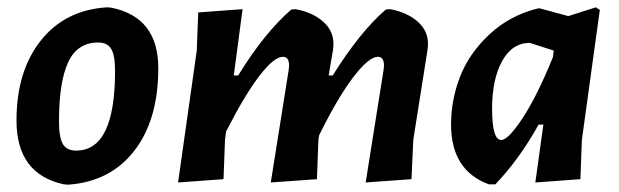

<svg xmlns="http://www.w3.org/2000/svg" viewBox="-20 -494 1690 524"><path d="M272 -474 284 -473Q412 -447 412 -308Q412 -167 346.5 -82.5Q281 2 166 10L154 9Q25 -19 25 -165Q25 -300 91.5 -383.5Q158 -467 272 -474ZM248 -378Q191 -378 166 -324Q141 -270 141 -163Q141 -119 151.5 -101Q162 -83 188 -83Q294 -83 294 -300Q294 -343 283.5 -360.5Q273 -378 248 -378Z M642 -469 618 -288H630Q702 -405 775 -468L787 -469Q834 -460 862.5 -434.5Q891 -409 890 -372L889 -359L877 -288H888Q963 -408 1033 -468L1045 -469Q1092 -460 1120.5 -434.5Q1149 -409 1148 -372L1147 -359L1108 -113L1103 -5L978 4L1027 -304L1028 -315Q1028 -339 1011 -339Q987 -339 945 -284.5Q903 -230 851 -125L849 -113L845 -5L719 4L768 -304L769 -315Q769 -339 752 -339Q728 -339 688 -287Q648 -235 597 -135L594 -112L590 -5L466 4L517 -356L521 -460Z M1448 -471H1454L1531 -450L1606 -474L1617 -467L1568 -112L1564 -5L1441 4L1463 -154H1450Q1397 -59 1332 9H1314Q1211 -29 1211 -154Q1211 -221 1235.5 -284.5Q1260 -348 1315.5 -400Q1371 -452 1448 -471ZM1323 -197Q1323 -112 1348 -112Q1367 -112 1406.5 -172Q1446 -232 1489 -338L1491 -354V-356L1426 -377Q1378 -377 1350.5 -327.5Q1323 -278 1323 -197Z"/></svg>

Font: Alegreya Sans
Style: Bold Italic
Weight: 700
Italic angle: -7°
Designer: Juan Pablo del Peral
Foundry: Huerta Tipografica
Version: Version 2.007